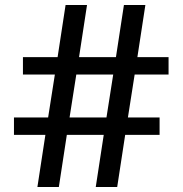

<svg xmlns="http://www.w3.org/2000/svg" viewBox="-20 -750 732 770"><path d="M130 0 162 -209H36V-279H173L200 -451H72V-521H211L243 -730H329L297 -521H445L477 -730H563L531 -521H656V-451H520L493 -279H620V-209H482L450 0H364L396 -209H248L216 0ZM407 -279 434 -451H286L259 -279Z"/></svg>

Font: Cazoo Sans
Style: Regular
Weight: 400
Designer: Jonathan Barnbrook, Julián Moncada
Foundry: Barnbrook Fonts
Version: Version 2.000;Glyphs 3.3 (3337)